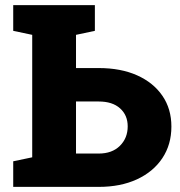

<svg xmlns="http://www.w3.org/2000/svg" viewBox="-20 -731 705 751"><path d="M31.7 0V-100.1L106 -115.7V-594.7L31.7 -610.4V-710.9H351.1V-610.4L277.3 -594.7V-464.8H366.2Q452.6 -464.8 516.4 -436.3Q580.1 -407.7 615.2 -356.4Q650.4 -305.2 650.4 -235.8Q650.4 -165.5 615 -112.3Q579.6 -59.1 515.6 -29.5Q451.7 0 366.2 0ZM277.3 -130.4H366.2Q418.5 -130.4 449 -160.6Q479.5 -190.9 479.5 -236.8Q479.5 -280.3 449.7 -307.1Q419.9 -334 366.2 -334H277.3Z"/></svg>

Font: Roboto Slab Black
Style: Regular
Weight: 900
Designer: Google
Version: Version 2.000; ttfautohint (v1.8.1.43-b0c9)